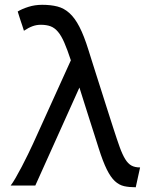

<svg xmlns="http://www.w3.org/2000/svg" viewBox="-20 -772 627 799"><path d="M544.9 7.3Q517.6 7.3 496.6 2.7Q475.6 -2 458 -18.3Q440.4 -34.7 424.3 -67.1Q408.2 -99.6 390.6 -155.3Q383.3 -178.2 373.8 -208.3Q364.3 -238.3 353.5 -271.7Q342.8 -305.2 331.8 -340.1Q320.8 -375 310.5 -407.7L127 0H24.4Q32.2 -9.8 44.7 -31.2Q57.1 -52.7 70.6 -78.4Q84 -104 96.4 -129.6Q108.9 -155.3 117.2 -173.3L274.9 -521Q260.3 -565.4 247.8 -594.2Q235.4 -623 221.4 -639.6Q207.5 -656.2 190.4 -662.6Q173.3 -668.9 149.9 -668.9Q131.8 -668.9 115.2 -662.8Q98.6 -656.7 79.6 -644Q75.7 -656.7 72.3 -666.7Q68.8 -676.8 65.9 -685.5L60.1 -703.6Q57.1 -712.9 53.7 -724.1Q71.3 -734.9 98.1 -743.4Q125 -752 155.8 -752Q191.4 -752 219 -744.9Q246.6 -737.8 269 -717.5Q291.5 -697.3 310.5 -660.4Q329.6 -623.5 348.1 -564Q353.5 -546.9 361.6 -521Q369.6 -495.1 379.4 -464.8Q389.2 -434.6 399.4 -402.1Q409.7 -369.6 419.4 -339.1Q429.2 -308.6 437.5 -282.5Q445.8 -256.3 451.7 -238.3Q466.8 -191.4 478 -160.2Q489.3 -128.9 501 -109.9Q512.7 -90.8 527.1 -83Q541.5 -75.2 563 -75.2Z"/></svg>

Font: Andika Compact
Style: Regular
Weight: 400
Designer: Victor Gaultney, Annie Olsen, Julie Remington, Don Collingsworth, Eric Hays, Becca Hirsbrunner
Foundry: SIL International
Version: Version 5.000 ; LnSpcTght